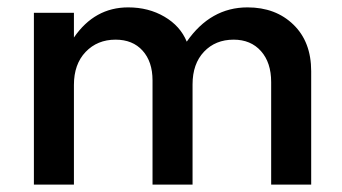

<svg xmlns="http://www.w3.org/2000/svg" viewBox="-20 -500 927 520"><path d="M71.8 0V-465.3H180.2V-398.4Q236.3 -480 327.1 -480Q382.3 -480 425.3 -454.8Q468.3 -429.7 485.8 -387.2Q550.3 -480 650.4 -480Q726.6 -480 774.7 -433.3Q822.8 -386.7 822.8 -307.1V0H714.4V-277.8Q714.4 -330.6 686.8 -361.6Q659.2 -392.6 612.8 -392.6Q563.5 -392.6 532.5 -359.9Q501.5 -327.1 501.5 -271.5V0H393.1V-282.2Q393.1 -333 366.2 -362.8Q339.4 -392.6 293 -392.6Q243.7 -392.6 211.9 -359.4Q180.2 -326.2 180.2 -270V0Z"/></svg>

Font: Spartan MB SemBd
Style: Regular
Weight: 600
Designer: Matt Bailey, Mirko Velimirovic
Foundry: Matt Bailey
Version: Version 1.005